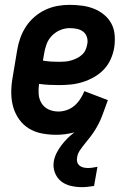

<svg xmlns="http://www.w3.org/2000/svg" viewBox="-20 -548 540 792"><path d="M318 224Q294 224 271 218.5Q248 213 231 199Q214 185 206 163Q198 141 202 117Q205 100 213.5 83Q222 66 233.5 51Q245 36 258.5 22.5Q272 9 287 -2Q268 3 249.5 5.5Q231 8 212 8Q182 8 153 2.5Q124 -3 100 -17.5Q76 -32 59.5 -55Q43 -78 35 -105Q27 -132 26.5 -162Q26 -192 31 -222L51 -342Q55 -367 64 -392Q73 -417 87.5 -439Q102 -461 123 -479Q144 -497 168 -508Q192 -519 217 -523.5Q242 -528 267 -528Q293 -528 319 -524.5Q345 -521 367.5 -512Q390 -503 409 -487.5Q428 -472 439.5 -450.5Q451 -429 453 -403Q455 -377 451 -351Q447 -327 436.5 -303.5Q426 -280 408.5 -261.5Q391 -243 368 -230Q345 -217 321 -209.5Q297 -202 272.5 -199.5Q248 -197 224 -197Q203 -197 182.5 -198Q162 -199 141 -202Q138 -181 139.5 -160Q141 -139 151.5 -122Q162 -105 180.5 -96.5Q199 -88 221 -88Q238 -88 255.5 -94Q273 -100 287 -112Q301 -124 311 -139.5Q321 -155 328 -172L425 -135Q419 -119 413.5 -103.5Q408 -88 402 -72Q396 -56 388.5 -41Q381 -26 372 -11.5Q363 3 352.5 16.5Q342 30 331 43.5Q320 57 310 71.5Q300 86 298 102Q296 112 298.5 120.5Q301 129 308 135Q315 141 324.5 143Q334 145 343 145Q353 145 362 143.5Q371 142 382 140L368 219Q355 221 342.5 222.5Q330 224 318 224ZM224 -293Q236 -293 248.5 -294Q261 -295 273 -298.5Q285 -302 296.5 -307.5Q308 -313 318 -322Q328 -331 333 -342.5Q338 -354 340 -366Q343 -381 338.5 -395Q334 -409 323 -417.5Q312 -426 297 -429Q282 -432 267 -432Q248 -432 228.5 -424Q209 -416 194 -400.5Q179 -385 172 -365.5Q165 -346 162 -327L157 -298Q174 -295 190.5 -294Q207 -293 224 -293Z"/></svg>

Font: Iosevka Term Curly
Style: Bold Italic
Weight: 700
Italic angle: -9°
Designer: Belleve Invis
Foundry: Belleve Invis
Version: Version 32.3.0